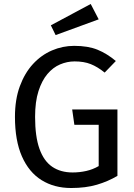

<svg xmlns="http://www.w3.org/2000/svg" viewBox="-20 -931 671 963"><path d="M352 -701Q422 -701 469.5 -681.5Q517 -662 561 -625L505 -567Q469 -596 435 -609.5Q401 -623 354 -623Q317 -623 281.5 -608Q246 -593 218 -560Q190 -527 173 -474Q156 -421 156 -345Q156 -246 178 -184.5Q200 -123 242 -94.5Q284 -66 344 -66Q379 -66 412.5 -73.5Q446 -81 475 -98V-305H353L342 -382H569V-49Q522 -21 466 -4.5Q410 12 337 12Q252 12 188.5 -27.5Q125 -67 90 -146.5Q55 -226 55 -345Q55 -432 79.5 -498.5Q104 -565 145.5 -610Q187 -655 240.5 -678Q294 -701 352 -701ZM235 -804 435 -911 475 -834 259 -755Z"/></svg>

Font: Fira Sans Variable
Style: Regular
Weight: 400
Designer: Carrois Corporate & Edenspiekermann AG
Foundry: Carrois Corporate GbR & Edenspiekermann AG
Version: Version 4.202